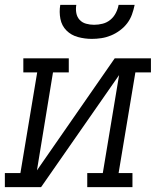

<svg xmlns="http://www.w3.org/2000/svg" viewBox="-33 -770 653 790"><path d="M-13 0V-58H51L120 -472H63V-530H250V-472H185L119 -69L439 -530H588V-472H524L455 -58H512V0H326V-58H390L457 -461L136 0ZM345 -610Q316 -610 288 -617.5Q260 -625 240.5 -644.5Q221 -664 215.5 -692.5Q210 -721 215 -750H281Q278 -733 281 -716.5Q284 -700 294.5 -688.5Q305 -677 321 -672.5Q337 -668 354 -668Q372 -668 389.5 -672.5Q407 -677 421 -688.5Q435 -700 443.5 -716.5Q452 -733 455 -750H521Q517 -730 510 -710.5Q503 -691 490.5 -674.5Q478 -658 460.5 -645Q443 -632 423.5 -624Q404 -616 384 -613Q364 -610 345 -610Z"/></svg>

Font: Iosevka Curly Slab LtExObl
Style: Regular
Weight: 300
Width: 7
Italic angle: -9°
Monospace: yes
Designer: Belleve Invis
Foundry: Belleve Invis
Version: Version 11.1.0; ttfautohint (v1.8.3)